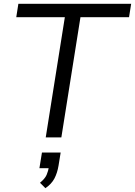

<svg xmlns="http://www.w3.org/2000/svg" viewBox="-20 -725 712 1013"><path d="M221.3 0 322.1 -634.1H65.8L76.9 -705H672L660.8 -634.1H404.5L303.7 0ZM219.5 267.9 191 239.3Q217.1 217.8 225.8 197.9Q234.5 178.1 239 151.5L257.2 162.3H188L201.3 79.9H300L289 147.9Q282.6 187.2 267.3 216.4Q252.1 245.6 219.5 267.9Z"/></svg>

Font: Nunito Sans 12pt ExtraLight
Style: Italic
Weight: 200
Italic angle: -9°
Designer: Vernon Adams
Foundry: Vernon Adams
Version: Version 3.101;gftools[0.9.27]